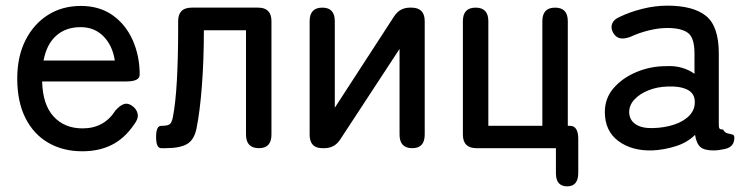

<svg xmlns="http://www.w3.org/2000/svg" viewBox="-20 -524 2651 679"><path d="M271 11Q203 11 151 -19Q99 -49 70 -106.5Q41 -164 41 -246Q41 -324 70 -381.5Q99 -439 149.5 -471Q200 -503 266 -503Q332 -503 378.5 -470Q425 -437 449.5 -381.5Q474 -326 474 -260Q474 -236 427 -236H129Q131 -154 169.5 -112Q208 -70 272 -70Q348 -70 388 -133Q403 -150 417 -155.5Q431 -161 447 -150Q464 -138 467 -120.5Q470 -103 453 -82Q420 -34 375 -11.5Q330 11 271 11ZM134 -310H386Q378 -363 346 -395.5Q314 -428 265 -428Q213 -428 179 -398Q145 -368 134 -310Z M550 0Q532 0 532 -40Q532 -79 550 -79Q571 -79 579 -84Q587 -89 591 -108Q601 -158 605.5 -239Q610 -320 610 -418V-449Q610 -497 658 -497H893Q940 -497 940 -449V-48Q940 0 896 0Q850 0 850 -48V-417H701Q701 -312 694 -220.5Q687 -129 675 -70Q667 -30 642 -15Q617 0 566 0Z M1120 0Q1075 0 1075 -48V-449Q1075 -497 1120 -497Q1164 -497 1164 -449V-143L1373 -465Q1393 -497 1430 -497H1435Q1482 -497 1482 -449V-48Q1482 0 1438 0Q1393 0 1393 -48V-351L1184 -32Q1164 0 1127 0Z M1986 135Q1946 135 1946 89V0H1665Q1617 0 1617 -48V-449Q1617 -497 1662 -497Q1707 -497 1707 -449V-79H1898V-449Q1898 -497 1943 -497Q1988 -497 1988 -449V-79H1996Q2025 -79 2025 -32V87Q2025 135 1986 135Z M2287 8Q2214 10 2166.5 -25.5Q2119 -61 2119 -128Q2119 -177 2150.5 -213Q2182 -249 2231.5 -269.5Q2281 -290 2334 -290Q2365 -292 2391 -284.5Q2417 -277 2436 -263V-335Q2436 -391 2412.5 -408Q2389 -425 2340 -425Q2309 -425 2274.5 -416.5Q2240 -408 2210 -394Q2189 -386 2174 -388.5Q2159 -391 2149 -407Q2139 -424 2144.5 -439.5Q2150 -455 2171 -464Q2208 -482 2252.5 -493Q2297 -504 2340 -504Q2432 -504 2477 -467.5Q2522 -431 2522 -335V-82Q2522 -73 2524.5 -69.5Q2527 -66 2537 -66Q2543 -55 2552.5 -52.5Q2562 -50 2569.5 -48.5Q2577 -47 2577 -37Q2577 -4 2543 3Q2521 8 2503 8Q2471 8 2457 -4Q2443 -16 2438 -47Q2411 -20 2370 -7Q2329 6 2287 8ZM2288 -71Q2330 -72 2364.5 -83.5Q2399 -95 2419 -116.5Q2439 -138 2437 -168Q2435 -196 2408.5 -208Q2382 -220 2341 -218Q2304 -217 2273 -204.5Q2242 -192 2223.5 -172Q2205 -152 2205 -127Q2206 -99 2228 -84.5Q2250 -70 2288 -71Z"/></svg>

Font: Zen Maru Gothic Medium
Style: Regular
Weight: 500
Designer: Yoshimichi Ohira
Foundry: Positype
Version: Version 1.001